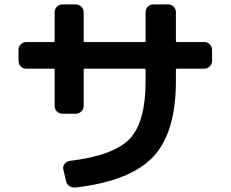

<svg xmlns="http://www.w3.org/2000/svg" viewBox="-20 -803 1040 866"><path d="M98.6 -493.2Q84 -493.2 73.7 -503.4Q63.5 -513.7 63.5 -529.3V-578.1Q63.5 -592.8 73.7 -603Q84 -613.3 98.6 -613.3H221.7Q226.6 -613.3 226.6 -618.2V-748Q226.6 -762.7 236.8 -772.9Q247.1 -783.2 261.7 -783.2H321.3Q335.9 -783.2 346.7 -772.9Q357.4 -762.7 357.4 -748V-618.2Q357.4 -613.3 362.3 -613.3H631.8Q636.7 -613.3 636.7 -618.2V-748Q636.7 -762.7 647 -772.9Q657.2 -783.2 671.9 -783.2H738.3Q752.9 -783.2 763.2 -772.9Q773.4 -762.7 773.4 -748V-618.2Q773.4 -613.3 778.3 -613.3H901.4Q916 -613.3 926.3 -603Q936.5 -592.8 936.5 -578.1V-529.3Q936.5 -514.6 926.3 -503.9Q916 -493.2 901.4 -493.2H778.3Q773.4 -493.2 773.4 -488.3V-436.5Q773.4 -203.1 669.4 -94.2Q565.4 14.6 318.4 43Q303.7 43.9 292 35.6Q280.3 27.3 277.3 11.7L265.6 -39.1Q262.7 -52.7 271.5 -64Q280.3 -75.2 293.9 -77.1Q494.1 -101.6 565.4 -177.2Q636.7 -252.9 636.7 -436.5V-488.3Q636.7 -493.2 631.8 -493.2H362.3Q357.4 -493.2 357.4 -488.3V-325.2Q357.4 -310.5 346.7 -300.3Q335.9 -290 321.3 -290H261.7Q247.1 -290 236.8 -299.8Q226.6 -309.6 226.6 -325.2V-488.3Q226.6 -493.2 221.7 -493.2Z"/></svg>

Font: Rounded-L Mgen+ 1mn bold
Style: Bold
Weight: 700
Designer: [Source Han Sans]
Ryoko NISHIZUKA  (kana & ideographs); Paul D. Hunt (Latin, Greek & Cyrillic); Wenlong ZHANG  (bopomofo
Version: Version 1.059.20150602